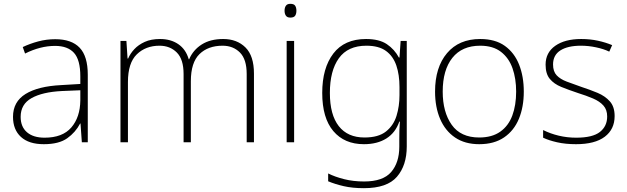

<svg xmlns="http://www.w3.org/2000/svg" viewBox="-20 -744 3280 1004"><path d="M269 -539Q354 -539 396.5 -494.5Q439 -450 439 -353V0H408L401 -98H399Q375 -52 331.5 -21Q288 10 209 10Q131 10 89.5 -28Q48 -66 48 -133Q48 -212 113.5 -252.5Q179 -293 300 -299L400 -305V-345Q400 -431 367 -467.5Q334 -504 268 -504Q191 -504 111 -464L99 -498Q137 -516 180 -527.5Q223 -539 269 -539ZM304 -268Q202 -263 145 -231Q88 -199 88 -133Q88 -81 121 -52.5Q154 -24 213 -24Q307 -24 353 -77.5Q399 -131 400 -219V-272Z M1147 -540Q1219 -540 1263.5 -496Q1308 -452 1308 -359V0H1270V-357Q1270 -434 1234.5 -469.5Q1199 -505 1144 -505Q1068 -505 1023 -461Q978 -417 978 -319V0H940V-357Q940 -434 904.5 -469.5Q869 -505 814 -505Q742 -505 695.5 -460Q649 -415 649 -315V0H610V-530H641L647 -438H650Q661 -464 682.5 -487Q704 -510 737 -525Q770 -540 817 -540Q873 -540 912.5 -513Q952 -486 967 -434H969Q990 -483 1035 -511.5Q1080 -540 1147 -540Z M1498 -724Q1517 -724 1523.5 -714Q1530 -704 1530 -688Q1530 -672 1523.5 -662Q1517 -652 1498 -652Q1482 -652 1475 -662Q1468 -672 1468 -688Q1468 -704 1475 -714Q1482 -724 1498 -724ZM1518 -530V0H1479V-530Z M1894 -540Q1963 -540 2003 -513Q2043 -486 2066 -443H2069L2075 -530H2107V22Q2107 121 2055.5 180.5Q2004 240 1883 240Q1823 240 1777.5 229.5Q1732 219 1696 204V163Q1732 181 1780 193Q1828 205 1884 205Q1983 205 2025.5 155.5Q2068 106 2068 23V-15Q2068 -40 2068.5 -61.5Q2069 -83 2071 -108H2068Q2048 -50 2000.5 -20Q1953 10 1883 10Q1781 10 1723 -58.5Q1665 -127 1665 -258Q1665 -388 1723 -464Q1781 -540 1894 -540ZM1896 -505Q1799 -505 1752 -439.5Q1705 -374 1705 -258Q1705 -144 1751.5 -84.5Q1798 -25 1886 -25Q1959 -25 1998.5 -56.5Q2038 -88 2053.5 -138.5Q2069 -189 2069 -246V-289Q2069 -353 2052.5 -401.5Q2036 -450 1998.5 -477.5Q1961 -505 1896 -505Z M2719 -265Q2719 -185 2693.5 -123Q2668 -61 2616 -25.5Q2564 10 2486 10Q2411 10 2359.5 -25Q2308 -60 2281.5 -122Q2255 -184 2255 -265Q2255 -392 2317.5 -466Q2380 -540 2491 -540Q2570 -540 2620 -504Q2670 -468 2694.5 -406Q2719 -344 2719 -265ZM2295 -265Q2295 -158 2342 -91.5Q2389 -25 2486 -25Q2553 -25 2596 -55.5Q2639 -86 2659 -140Q2679 -194 2679 -265Q2679 -333 2660 -387Q2641 -441 2599.5 -473Q2558 -505 2491 -505Q2396 -505 2345.5 -441.5Q2295 -378 2295 -265Z M3194 -137Q3194 -68 3142.5 -29Q3091 10 2992 10Q2937 10 2893 0Q2849 -10 2820 -24V-64Q2858 -45 2902 -34.5Q2946 -24 2993 -24Q3079 -24 3117 -54Q3155 -84 3155 -135Q3155 -170 3135.5 -192Q3116 -214 3081 -229Q3046 -244 3001 -258Q2953 -274 2915 -289.5Q2877 -305 2855 -331.5Q2833 -358 2833 -406Q2833 -469 2883.5 -504.5Q2934 -540 3019 -540Q3066 -540 3107 -531Q3148 -522 3181 -508L3166 -474Q3137 -488 3097 -496.5Q3057 -505 3018 -505Q2949 -505 2910.5 -480.5Q2872 -456 2872 -407Q2872 -370 2891 -350Q2910 -330 2943 -317.5Q2976 -305 3019 -290Q3065 -275 3104.5 -258.5Q3144 -242 3169 -214Q3194 -186 3194 -137Z"/></svg>

Font: Noto Sans Bengali UI ExtraLight
Style: Regular
Weight: 200
Designer: Jelle Bosma - Monotype Design Team
Foundry: Monotype Imaging Inc.
Version: Version 2.003; ttfautohint (v1.8.4.7-5d5b)